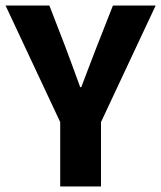

<svg xmlns="http://www.w3.org/2000/svg" viewBox="-28 -672 581 692"><path d="M189 0V-232L-8 -652H150L208 -502Q222 -465 234.5 -430.5Q247 -396 261 -358H265Q279 -396 292.5 -430.5Q306 -465 320 -502L379 -652H533L336 -232V0Z"/></svg>

Font: TypoPRO Source Sans Pro
Style: Bold
Weight: 700
Designer: Paul D. Hunt
Foundry: Adobe Systems Incorporated
Version: Version 2.020;PS 2.000;hotconv 1.0.86;makeotf.lib2.5.63406